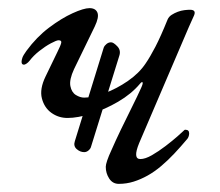

<svg xmlns="http://www.w3.org/2000/svg" viewBox="-20 -438 542 472"><path d="M272 14Q257 14 248.5 1Q240 -12 240 -28Q240 -33 243.5 -43.5Q247 -54 254 -69Q264 -92 277.5 -120Q291 -148 304.5 -175Q318 -202 327 -222Q332 -233 330.5 -235.5Q329 -238 324 -232Q303 -207 270.5 -188Q238 -169 204.5 -158.5Q171 -148 146 -148Q124 -148 106.5 -160.5Q89 -173 83 -196Q77 -219 92 -250L121 -310Q129 -326 130.5 -332.5Q132 -339 124 -339Q119 -339 105 -331.5Q91 -324 76.5 -312.5Q62 -301 53 -289Q49 -284 45 -281.5Q41 -279 39 -279Q33 -279 33 -286Q33 -290 35 -296Q37 -302 45 -313Q70 -347 100.5 -370Q131 -393 158.5 -405.5Q186 -418 200 -418Q215 -418 219.5 -407Q224 -396 213 -373L162 -268Q150 -242 153 -226.5Q156 -211 166.5 -204.5Q177 -198 187 -198Q208 -198 237.5 -209Q267 -220 294.5 -239Q322 -258 338 -282Q349 -298 362 -323Q375 -348 392 -390Q395 -397 402 -401.5Q409 -406 417 -409Q425 -412 433 -413Q441 -414 447 -414Q463 -414 457 -400Q451 -386 444 -371L322 -86Q306 -47 325 -47Q337 -47 353.5 -56.5Q370 -66 387 -79Q404 -92 416.5 -103Q429 -114 433 -118Q434 -119 434.5 -119Q435 -119 435.5 -119Q436 -119 436 -119Q445 -119 445 -110Q445 -106 443.5 -102Q442 -98 440 -96Q424 -77 408.5 -60.5Q393 -44 376.5 -30Q360 -16 343 -6.5Q326 3 308.5 8.5Q291 14 272 14ZM187 -64Q177 -64 168.5 -71.5Q160 -79 164 -91L235 -321Q237 -326 242 -330Q247 -334 253 -334Q259 -334 268.5 -324Q278 -314 273 -300L204 -78Q203 -73 198 -68.5Q193 -64 187 -64Z"/></svg>

Font: EB Garamond
Style: Italic
Weight: 400
Italic angle: -17.2°
Designer: Georg Duffner and Octavio Pardo
Foundry: Georg Duffner
Version: Version 1.001